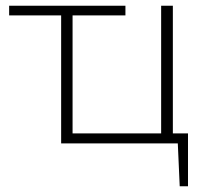

<svg xmlns="http://www.w3.org/2000/svg" viewBox="-20 -502 714 672"><path d="M544 0V-482H585V0ZM194 0V-482H234V0ZM226 0V-35H638V0ZM609 150 602 -7H638V150ZM12 -448V-482H419V-448Z"/></svg>

Font: Exo 2 ExtraLight
Style: Regular
Weight: 250
Designer: Natanael Gama
Foundry: Natanael Gama
Version: Version 2.010